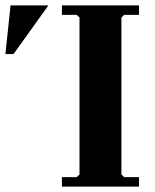

<svg xmlns="http://www.w3.org/2000/svg" viewBox="-189 -690 574 710"><path d="M40 0V-35H95L105 -45V-625L95 -635H40V-670H325V-635H270L260 -625V-45L270 -35H325V0ZM-169 -490 -150 -670H-10L-139 -490Z"/></svg>

Font: Brygada 1918
Style: Bold
Weight: 700
Designer: Mateusz Machalski | Borys Kosmynka | Przemek Hoffer
Foundry: NIEPODLEGLA 2018
Version: Version 3.006